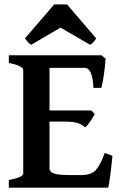

<svg xmlns="http://www.w3.org/2000/svg" viewBox="-20 -872 565 892"><path d="M21 0V-35.6Q87.9 -48.8 87.9 -65.4V-549.3Q87.9 -555.2 72 -564Q56.2 -572.8 21 -579.6V-615.2H451.2L470.7 -599.6Q469.7 -583 466.6 -555.7Q463.4 -528.3 459 -502.4Q454.6 -476.6 450.7 -463.9H414.1Q409.7 -556.6 374 -556.6H210V-358.9H404.3L420.4 -341.8Q412.6 -328.1 399.4 -308.1Q386.2 -288.1 375.5 -280.3Q360.4 -294.4 340.1 -300.8Q319.8 -307.1 278.8 -307.1H210V-89.8Q210 -80.6 217 -73.5Q224.1 -66.4 245.4 -62.5Q266.6 -58.6 309.6 -58.6H357.9Q402.8 -58.6 424.3 -81.3Q445.8 -104 466.8 -161.1L502.4 -148.4Q500 -120.6 496.3 -89.6Q492.7 -58.6 489 -34.2Q485.4 -9.8 482.4 0ZM125 -664.1Q117.2 -668 109.9 -676Q102.5 -684.1 95.7 -693.4L231.9 -851.6H291.5L426.8 -693.4Q420.9 -684.1 413.8 -676Q406.7 -668 398.4 -664.1L261.2 -743.7Z"/></svg>

Font: David Libre
Style: Bold
Weight: 700
Designer: Ismar David, J. Victor Gaultney, Annie Olsen and Meir Sadan
Foundry: Monotype Imaging Inc. & SIL International
Version: Version 1.100; ttfautohint (v1.8.4.7-5d5b)